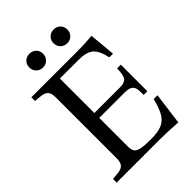

<svg xmlns="http://www.w3.org/2000/svg" viewBox="-256 -997 1114 1114"><g transform="rotate(-45 301.0 -440.5)"><path d="M530 6Q493 3 454.5 1.5Q416 0 386 0H30V-30L71 -34Q104 -37 117 -52Q130 -67 130 -102V-598Q130 -633 117 -648Q104 -663 71 -666L30 -670V-700H388Q436 -700 468.5 -701.5Q501 -703 529 -706L544 -544H514Q500 -610 471 -635Q442 -660 380 -660H224V-377H433Q468 -377 482 -390.5Q496 -404 499 -441L501 -467H531V-249H501L500 -283Q499 -312 483.5 -324.5Q468 -337 433 -337H224V-102Q224 -76 233.5 -62Q243 -48 270 -42.5Q297 -37 350 -37Q406 -37 438.5 -50.5Q471 -64 490.5 -97.5Q510 -131 525 -191H556ZM400 -774Q376 -774 359.5 -790Q343 -806 343 -831Q343 -856 359.5 -871.5Q376 -887 400 -887Q423 -887 439.5 -871.5Q456 -856 456 -831Q456 -806 439.5 -790Q423 -774 400 -774ZM201 -774Q177 -774 160.5 -790Q144 -806 144 -831Q144 -856 160.5 -871.5Q177 -887 201 -887Q224 -887 240.5 -871.5Q257 -856 257 -831Q257 -806 240.5 -790Q224 -774 201 -774Z"/></g></svg>

Font: Hedvig Letters Serif 24pt 24pt
Style: Regular
Weight: 400
Version: Version 1.000